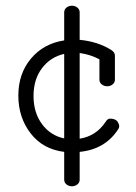

<svg xmlns="http://www.w3.org/2000/svg" viewBox="-20 -522 474 670"><path d="M348 -96Q355 -108 364 -108Q388 -108 394 -90Q396 -86 396 -81.5Q396 -77 393 -72Q348 -1 258 8V105Q258 115 250 121.5Q242 128 231 128Q220 128 212 121.5Q204 115 204 105V8Q130 -1 87 -56.5Q44 -112 44 -188.5Q44 -265 88 -317.5Q132 -370 204 -381V-479Q204 -489 212 -495.5Q220 -502 231 -502Q242 -502 250 -495.5Q258 -489 258 -479V-383Q322 -377 369 -347Q381 -339 381 -328V-244Q381 -234 373 -227.5Q365 -221 354 -221Q343 -221 335 -227.5Q327 -234 327 -244V-315Q295 -332 258 -337V-38Q315 -47 348 -96ZM204 -39V-334Q156 -323 126.5 -284Q97 -245 97 -187Q97 -129 126.5 -89Q156 -49 204 -39Z"/></svg>

Font: Flamenco
Style: Regular
Weight: 400
Designer: Luciano Vergara
Foundry: Luciano Vergara
Version: Version 1.002